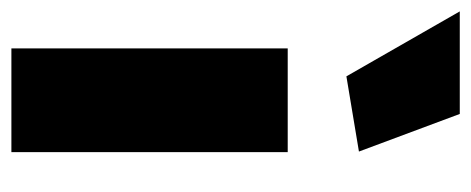

<svg xmlns="http://www.w3.org/2000/svg" viewBox="-280 -562 827 337"><g transform="rotate(90 133.5 -393.5)"><path d="M232 0V-485H50V0ZM99 -588 231 -610 165 -787H-15Z"/></g></svg>

Font: Catamaran Thin Black
Style: Regular
Weight: 900
Version: Version 2.000